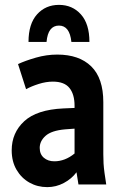

<svg xmlns="http://www.w3.org/2000/svg" viewBox="-20 -757 505 788"><path d="M28 -140Q28 -212 79.5 -259.5Q131 -307 240 -312L286 -314V-323Q286 -370 265 -396Q244 -422 197 -422Q169 -422 139 -412.5Q109 -403 87 -391L54 -494Q84 -508 127.5 -520.5Q171 -533 215 -533Q305 -533 354.5 -484.5Q404 -436 404 -338V-124Q404 -103 405 -86Q406 -69 409 -47L416 0H302L294 -50Q274 -23 242 -6Q210 11 174 11Q134 11 101 -7.5Q68 -26 48 -60Q28 -94 28 -140ZM143 -150Q143 -124 160 -109.5Q177 -95 203 -95Q247 -95 286 -127V-229L246 -226Q191 -221 167 -199.5Q143 -178 143 -150ZM347 -585H273Q266 -652 222 -652Q177 -652 171 -585H97Q97 -659 132 -698Q167 -737 222 -737Q277 -737 312 -698Q347 -659 347 -585Z"/></svg>

Font: Radio Canada Condensed SemiBold
Style: Regular
Weight: 600
Width: 3
Designer: Charles Daoud, Etienne Aubert Bonn, Alexandre Saumier Demers, Jacques Le Bailly
Foundry: Radio-Canada
Version: Version 2.104; ttfautohint (v1.8.4.7-5d5b);gftools[0.9.28.de